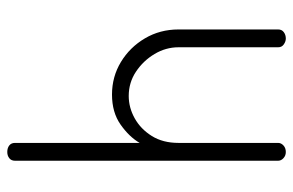

<svg xmlns="http://www.w3.org/2000/svg" viewBox="-159 -647 806 528"><g transform="rotate(-90 244.0 -383.0)"><path d="M90 0Q80 0 73 -6.5Q66 -13 66 -21V-745Q66 -755 73 -760.5Q80 -766 90 -766Q101 -766 108 -760.5Q115 -755 115 -745V-402Q132 -431 165.5 -454.5Q199 -478 248 -478Q297 -478 337.5 -453.5Q378 -429 402.5 -387.5Q427 -346 427 -295V-21Q427 -11 419.5 -5.5Q412 0 402 0Q394 0 386 -5.5Q378 -11 378 -21V-295Q378 -330 359.5 -361Q341 -392 311 -412Q281 -432 244 -432Q212 -432 182.5 -415.5Q153 -399 134 -368.5Q115 -338 115 -295V-21Q115 -13 108 -6.5Q101 0 90 0Z"/></g></svg>

Font: Dosis ExtraLight Light
Style: Regular
Weight: 300
Version: Version 3.001; ttfautohint (v1.8.2)